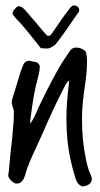

<svg xmlns="http://www.w3.org/2000/svg" viewBox="-20 -672 370 710"><path d="M247.1 -649.9Q254.4 -654.3 262.5 -650.1Q270.5 -646 272.5 -638.7Q274.4 -631.3 269 -624.5Q265.1 -620.1 243.7 -588.4Q222.2 -556.6 209.5 -539.6Q185.5 -506.8 181.2 -503.9Q170.9 -497.6 166 -495.4Q161.1 -493.2 158.7 -492.7Q156.2 -492.2 148.2 -492.9Q140.1 -493.7 131.3 -493.7Q124 -502.9 109.6 -521Q95.2 -539.1 86.4 -550Q77.6 -561 64.5 -576.2Q51.3 -591.3 39.6 -603Q38.1 -605 35.2 -608.4Q32.2 -611.8 30 -614.7Q27.8 -617.7 26.4 -620.6Q26.4 -622.6 26.6 -624.5Q26.9 -626.5 27.8 -628.4Q28.8 -630.4 29.3 -631.6Q29.8 -632.8 31.7 -635.3Q33.7 -637.7 34.2 -638.2Q34.7 -638.7 37.1 -641.1L39.6 -644Q46.9 -652.8 60.1 -646Q66.4 -641.6 72 -635.7Q77.6 -629.9 84.5 -621.6Q91.3 -613.3 94.7 -609.4Q104 -599.6 122.3 -577.1Q140.6 -554.7 150.9 -543.9Q154.3 -539.1 160.6 -539.6Q167 -540 169.4 -545.4Q178.7 -557.6 195.1 -581.8Q211.4 -606 220.7 -618.2Q223.6 -621.1 232.2 -633.5Q240.7 -646 247.1 -649.9ZM239.7 -485.4Q247.1 -496.1 262.2 -496.1Q279.8 -496.1 295.4 -483.4Q301.8 -471.7 301.8 -444.8Q301.8 -432.6 300.8 -416Q299.8 -391.6 290 -325.7Q283.2 -276.9 283.2 -228Q283.2 -153.3 298.3 -80.6Q305.7 -44.9 315.9 -24.4Q319.8 -15.6 319.8 -9.8Q319.8 2.9 306.6 11.2Q297.9 16.1 286.1 17.6Q269 13.7 260.7 -7.8Q236.3 -83.5 229.5 -152.3Q225.6 -191.9 225.6 -234.9Q225.6 -293.9 236.3 -374.5Q232.9 -373 229.2 -368.4Q225.6 -363.8 223.4 -360.4Q221.2 -356.9 217.5 -349.4Q213.9 -341.8 213.4 -340.8Q181.6 -280.8 133.8 -170.4Q127.4 -155.8 113.5 -126.2Q99.6 -96.7 89.6 -73Q79.6 -49.3 73.7 -27.3Q64.5 6.8 42.5 6.8Q40.5 6.8 34.7 5.9Q12.2 -8.3 10.3 -22.9Q13.7 -42 15.1 -65.4Q16.6 -86.4 21.5 -128.9Q26.4 -171.4 27.8 -193.8Q31.2 -220.7 31.2 -251.5V-262.7Q23.4 -286.1 23.4 -294.4Q23.4 -299.8 25.9 -307.1Q29.3 -318.4 36.1 -340.8Q43 -363.3 46.4 -374.5Q64.9 -438 72.8 -441.9Q78.6 -447.3 87.4 -447.3Q88.4 -447.3 110.4 -442.9Q118.7 -441.9 123.8 -434.8Q128.9 -427.7 126.5 -419.9Q126.5 -411.1 123.8 -399.2Q121.1 -387.2 117.2 -372.6Q113.3 -357.9 111.8 -351.1Q100.1 -296.9 90.8 -215.8Q94.7 -218.3 99.9 -226.8Q105 -235.4 108.9 -243.4Q112.8 -251.5 117.7 -263.4Q122.6 -275.4 124 -277.8Q183.6 -402.3 218.3 -453.6Q237.8 -481.9 239.7 -485.4Z"/></svg>

Font: Avessa
Style: Medium
Weight: 500
Designer: Arman Khorramak
Foundry: Arman Khorramak
Version: Version 1.000; ttfautohint (v1.8.1)